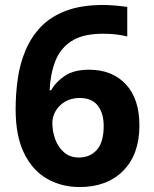

<svg xmlns="http://www.w3.org/2000/svg" viewBox="-20 -744 620 774"><path d="M43 -303Q43 -365 51.5 -425.5Q60 -486 82.5 -540Q105 -594 144.5 -635.5Q184 -677 246 -700.5Q308 -724 397 -724Q418 -724 446 -721.5Q474 -719 493 -716V-597Q473 -602 449.5 -605Q426 -608 395 -608Q314 -608 268.5 -578.5Q223 -549 203 -497.5Q183 -446 180 -380H186Q206 -415 242.5 -439Q279 -463 339 -463Q432 -463 487 -404.5Q542 -346 542 -238Q542 -122 477 -56Q412 10 301 10Q228 10 169.5 -23.5Q111 -57 77 -126.5Q43 -196 43 -303ZM298 -109Q343 -109 370.5 -140Q398 -171 398 -236Q398 -288 374 -318.5Q350 -349 301 -349Q267 -349 242 -334Q217 -319 204 -296Q191 -273 191 -249Q191 -215 202.5 -183Q214 -151 238 -130Q262 -109 298 -109Z"/></svg>

Font: Noto Sans Syriac
Style: Bold
Weight: 700
Designer: Patrick Giasson and the Monotype Design Team
Foundry: Monotype Imaging Inc.
Version: Version 3.000; ttfautohint (v1.8.4.7-5d5b)